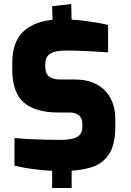

<svg xmlns="http://www.w3.org/2000/svg" viewBox="-20 -844 649 954"><path d="M242 -720 239 -813 334 -824 336 -731ZM239 90V-11H336V90ZM288 6Q257 6 225.5 4Q194 2 163.5 -1.5Q133 -5 104.5 -10Q76 -15 52 -21V-158Q84 -155 123 -153Q162 -151 202.5 -150Q243 -149 279 -149Q314 -149 338.5 -154.5Q363 -160 376 -173.5Q389 -187 389 -211V-230Q389 -257 371.5 -271Q354 -285 327 -285H269Q157 -285 99 -334Q41 -383 41 -499V-534Q41 -643 105 -695.5Q169 -748 289 -748Q333 -748 374 -743.5Q415 -739 452 -733Q489 -727 517 -720V-584Q471 -587 414 -590Q357 -593 310 -593Q279 -593 255 -587.5Q231 -582 218 -567.5Q205 -553 205 -525V-511Q205 -479 223.5 -464Q242 -449 280 -449H349Q418 -449 463 -423.5Q508 -398 530.5 -353.5Q553 -309 553 -253V-216Q553 -124 520.5 -76Q488 -28 428.5 -11Q369 6 288 6Z"/></svg>

Font: Exo Thin ExtraBold
Style: Regular
Weight: 800
Version: Version 2.000